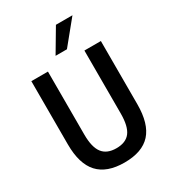

<svg xmlns="http://www.w3.org/2000/svg" viewBox="-221 -1045 1053 1172"><g transform="rotate(-30 305.5 -459.0)"><path d="M306 10Q182 10 121.2 -56.2Q60.5 -122.5 60.5 -259.5V-705H177.5V-261Q177.5 -172 208.8 -131.2Q240 -90.5 306.5 -90.5Q373.5 -90.5 404 -131Q434.5 -171.5 434.5 -261V-705H550.5V-259.5Q550.5 -122 490.8 -56Q431 10 306 10ZM266 -765 362.5 -928H479L346 -765Z"/></g></svg>

Font: Nunito Sans 12pt ExtraLight Condensed
Style: Regular
Weight: 200
Width: 3
Version: Version 3.101;gftools[0.9.27]